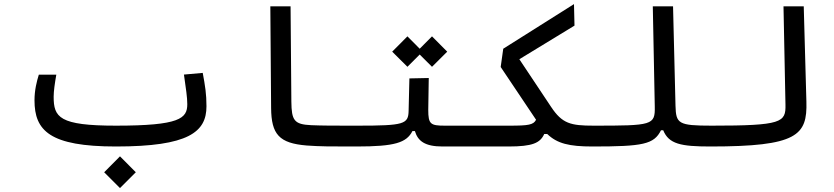

<svg xmlns="http://www.w3.org/2000/svg" viewBox="-20 -725 4142 954"><path d="M556.2 2.9C917.5 2.9 1005.9 -69.3 1005.9 -196.8C1005.9 -257.8 999.5 -297.4 987.3 -362.8L894 -354.5C903.8 -285.2 910.6 -241.2 910.6 -207.5C910.6 -136.7 873.5 -100.6 556.2 -100.6C273.9 -100.6 246.6 -142.1 246.6 -244.6C246.6 -272 252.4 -312 259.8 -354H172.9C162.6 -320.8 151.4 -276.9 151.4 -226.6C151.4 -75.7 227.1 2.9 556.2 2.9ZM576.2 209.5 654.8 130.9 576.2 51.8 497.6 130.9Z M1752 2.9C1772 2.9 1784.7 -12.7 1784.7 -54.2C1784.7 -84.5 1776.9 -100.6 1757.8 -100.6C1744.6 -100.6 1731.9 -100.6 1719.7 -100.6C1639.2 -100.6 1583 -100.6 1525.9 -103C1440.9 -106.9 1428.7 -127.4 1427.7 -220.2L1423.8 -693.4H1323.2L1327.1 -188.5C1328.1 -57.1 1367.2 -13.2 1503.9 -2C1567.4 2.9 1632.3 2.9 1714.4 2.9C1726.6 2.9 1738.8 2.9 1752 2.9Z M1752 2.9C1941.4 2.9 1999.5 -15.6 2029.3 -73.7H2041.5C2056.2 -24.4 2090.8 2.9 2179.2 2.9H2337.9C2361.3 2.9 2380.4 -10.3 2380.4 -56.2C2380.4 -81.1 2368.7 -100.6 2343.8 -100.6H2190.4C2119.1 -100.6 2107.9 -107.9 2107.9 -179.2L2110.4 -337.4L2014.2 -335.4L2010.3 -174.3C2008.8 -108.4 1988.8 -100.6 1757.8 -100.6ZM2126.5 -393.1 2202.1 -468.3 2126.5 -544.4 2065.4 -482.9 2004.4 -544.4 1928.7 -468.3 2004.4 -393.1 2065.4 -454.1Z M2923.8 2.9C2938.5 2.9 2956.5 -10.3 2956.5 -58.6C2956.5 -79.6 2947.8 -100.6 2929.7 -100.6C2814.9 -100.6 2773.4 -110.8 2718.3 -193.8L2560.5 -430.7L2834.5 -597.7L2832 -704.6L2480.5 -482.9L2467.8 -392.1L2643.6 -129.9C2630.4 -104.5 2606 -100.6 2511.2 -100.6H2343.8L2337.9 2.9H2506.8C2626 2.9 2664.1 -14.6 2684.1 -59.1H2699.2C2748.5 -11.7 2808.1 2.9 2923.8 2.9Z M2923.8 2.9C3174.8 2.9 3229.5 -7.8 3264.2 -77.6H3275.4C3303.2 -9.3 3363.3 2.9 3509.8 2.9C3538.1 2.9 3552.2 -10.3 3552.2 -51.3C3552.2 -85.9 3540.5 -100.6 3515.6 -100.6C3349.6 -100.6 3338.9 -110.8 3336.4 -199.7L3324.2 -693.4H3223.6L3233.4 -195.3C3235.4 -103 3221.2 -100.6 2929.7 -100.6C2910.2 -100.6 2895.5 -89.4 2895.5 -51.3C2895.5 -16.1 2904.8 2.9 2923.8 2.9Z M3509.8 2.9C3941.4 2.9 3991.7 -52.2 3986.8 -219.7L3973.6 -693.4H3873L3882.8 -205.1C3884.8 -116.7 3865.7 -100.6 3515.6 -100.6C3496.1 -100.6 3481.4 -89.4 3481.4 -51.3C3481.4 -16.1 3490.7 2.9 3509.8 2.9Z"/></svg>

Font: Cascadia Code PL
Style: Regular
Weight: 400
Monospace: yes
Designer: Aaron Bell
Foundry: Saja Typeworks
Version: Version 2404.023